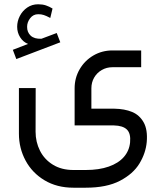

<svg xmlns="http://www.w3.org/2000/svg" viewBox="-20 -627 771 898"><path d="M514.2 -118.7H407.4V-213.9Q407.4 -241.6 420.3 -264Q433.2 -286.4 455.9 -299.5Q478.5 -312.6 505.8 -312.6H640.3V-391.1H505.8Q457.2 -391.1 416.6 -367.4Q376.1 -343.6 352.5 -303Q329 -262.5 329 -213.9V-40.6L512.7 -40.4Q554.7 -39.5 573.5 -21.1Q592.4 -2.6 588.4 39.1Q584.6 78.2 559.3 107.2Q534 136.2 488.7 152.1Q443.5 168.1 381 168.1H323.3Q267.6 168.1 227.7 143.5Q187.8 119 167.1 78.1Q146.4 37.2 146.4 -11.1L146.9 -215H68.5V-1.8Q68.5 66.1 99.6 123.9Q130.6 181.7 188.4 216.3Q246.3 250.9 323.3 250.9H381Q479.2 250.9 541.1 218.5Q602.9 186.2 632.2 137.8Q661.5 89.5 666.3 37.2Q671.2 -20.4 651.9 -54.7Q632.7 -89 597.7 -103.5Q562.6 -117.9 514.2 -118.7ZM56.3 -350.8 262 -429.2 245.3 -472.6 174 -445.8Q140.7 -444.2 123.5 -460.2Q106.4 -476.3 106.8 -501.8Q106.8 -523.2 121.1 -541.8Q135.4 -560.5 158.5 -560.5Q172.9 -560.7 184.9 -556.7Q196.8 -552.7 210.5 -545.4Q211.7 -544.8 212.8 -544.1Q214.2 -543.3 215.1 -542.9L225.7 -587.1Q210.5 -596.4 194.8 -601.7Q179 -607 158.5 -607Q129.7 -607 107.4 -591.7Q85.1 -576.4 72.7 -552.2Q60.3 -527.9 60.3 -501.8Q60.3 -474.7 74.2 -452.7Q88.1 -430.6 111.2 -421.5L40 -394Z"/></svg>

Font: Arad-FD-VF Thin
Style: Regular
Weight: 100
Designer: Mohammad Darvishi
Version: Version 1.010;September 21, 2024;FontCreator 15.0.0.2992 64-